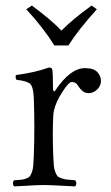

<svg xmlns="http://www.w3.org/2000/svg" viewBox="-20 -663 397 688"><path d="M174.8 -500Q136.2 -562.5 74.2 -629.9L94.2 -643.1Q163.6 -591.8 200.2 -553.2Q239.3 -593.3 308.1 -643.1L327.1 -629.9Q259.3 -554.7 225.1 -500ZM101.1 -312Q99.6 -350.6 88.6 -361.8Q77.6 -373 39.1 -377Q34.2 -384.8 37.1 -394Q106.4 -403.3 154.8 -420.9Q165 -420.9 167 -415Q169.9 -406.2 169.9 -348.1Q169.9 -335.9 174.3 -335.4Q175.8 -335.4 178.2 -338.9Q231.9 -418.9 284.2 -418.9Q315.4 -418.9 328.6 -404.8Q341.8 -390.6 341.8 -373Q341.8 -355.5 328.1 -342.3Q314.5 -329.1 296.9 -329.1Q293.5 -329.1 289.8 -330.1Q286.1 -331.1 283.4 -332Q280.8 -333 277.6 -335.7Q274.4 -338.4 272.7 -339.6Q271 -340.8 267.8 -344.7Q264.6 -348.6 263.9 -349.6Q263.2 -350.6 259.8 -355.5L256.8 -359.9Q250 -369.1 236.8 -369.1Q224.1 -369.1 193.8 -317.9Q172.9 -280.8 170.9 -249Q167.5 -186 170.9 -103Q171.9 -82 172.9 -69.6Q173.8 -57.1 178 -46.9Q182.1 -36.6 185.8 -32.2Q189.5 -27.8 200.2 -24.2Q210.9 -20.5 220 -19.5Q229 -18.6 249 -17.1Q253.4 -12.7 253.4 -6.1Q253.4 0.5 249 4.9Q231.4 4.4 194.6 2.2Q157.7 0 136.2 0Q115.7 0 82 2.2Q48.3 4.4 30.8 4.9Q26.4 0.5 26.4 -6.1Q26.4 -12.7 30.8 -17.1Q47.9 -18.1 56.4 -19Q64.9 -20 74.2 -23.4Q83.5 -26.9 87.2 -31.7Q90.8 -36.6 94.5 -46.6Q98.1 -56.6 99.1 -69.3Q100.1 -82 101.1 -103Q105 -207 101.1 -312Z"/></svg>

Font: Linux Libertine Display G
Style: Regular
Weight: 400
Designer: Philipp H. Poll
Foundry: Philipp H. Poll
Version: Version 5.0.9